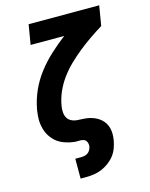

<svg xmlns="http://www.w3.org/2000/svg" viewBox="-137 -821 874 1122"><g transform="rotate(-15 300.0 -260.0)"><path d="M208 215V95H241Q252 95 263 93Q274 91 283.5 84.5Q293 78 298.5 68Q304 58 306 48Q308 33 302.5 20Q297 7 284.5 2.5Q272 -2 257 -1Q242 0 228 -1.5Q214 -3 200.5 -6Q187 -9 174 -13.5Q161 -18 149 -24Q137 -30 126.5 -38Q116 -46 107 -56Q98 -66 90.5 -77Q83 -88 77.5 -100.5Q72 -113 68.5 -126Q65 -139 63 -153Q61 -167 61 -181Q61 -195 62.5 -209.5Q64 -224 66 -238Q66 -239 66.5 -240.5Q67 -242 67 -243Q77 -298 100.5 -351Q124 -404 160 -451Q196 -498 240 -538.5Q284 -579 331 -615H128L148 -735H575L555 -615Q516 -591 479 -565.5Q442 -540 406.5 -511.5Q371 -483 338 -451Q305 -419 278.5 -382.5Q252 -346 234.5 -305.5Q217 -265 210 -222Q207 -204 208.5 -185Q210 -166 218.5 -151.5Q227 -137 243.5 -129Q260 -121 278.5 -120Q297 -119 315.5 -118Q334 -117 351.5 -113Q369 -109 385 -101.5Q401 -94 414.5 -83Q428 -72 437.5 -57Q447 -42 451.5 -25Q456 -8 456 10.5Q456 29 453 48Q449 71 440.5 94.5Q432 118 416.5 138Q401 158 380 173.5Q359 189 336 198.5Q313 208 289 211.5Q265 215 241 215Z"/></g></svg>

Font: Iosevka Etoile Heavy Oblique
Style: Regular
Weight: 900
Italic angle: -9°
Designer: Belleve Invis
Foundry: Belleve Invis
Version: Version 15.5.2; ttfautohint (v1.8.4)